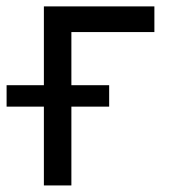

<svg xmlns="http://www.w3.org/2000/svg" viewBox="-57 -565 536 585"><path d="M413.4 -545.5H76.7V-305.4H-36.9V-240.1H76.7V0H160.5V-240.1H275.6V-305.4H160.5V-467.3H413.4Z"/></svg>

Font: Karasuma Gothic
Style: Regular
Weight: 400
Designer: Rasmus Andersson, Ryoko Nishizuka
Foundry: Genbu
Version: Version 1.00